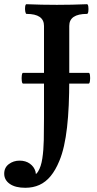

<svg xmlns="http://www.w3.org/2000/svg" viewBox="-84 -686 463 912"><path d="M36 206Q-11 206 -37.5 187.5Q-64 169 -64 139Q-64 110 -42 93.5Q-20 77 9 77Q38 77 58 91.5Q78 106 84.5 128.5Q91 151 76 175L58 151Q83 151 97 128.5Q111 106 117 67Q123 28 124 -21Q125 -70 125 -124V-563Q125 -620 42 -620Q38 -620 36 -631.5Q34 -643 35.5 -654.5Q37 -666 42 -666Q114 -663 186 -663Q257 -663 329 -666Q334 -666 335.5 -654.5Q337 -643 335.5 -631.5Q334 -620 329 -620Q245 -620 245 -563V-307Q245 -243 242.5 -186.5Q240 -130 234.5 -81.5Q229 -33 220 7Q211 47 198 78Q180 122 156.5 150.5Q133 179 103 192.5Q73 206 36 206ZM25.4 -289Q21 -289 19.5 -301.8Q18 -314.5 19.5 -327.2Q21 -340 25.4 -340H337.6Q342 -340 343.5 -327.5Q345 -315 343.3 -302Q341.7 -289 337.2 -289Z"/></svg>

Font: Junicode VF
Style: Regular
Weight: 400
Designer: Peter S. Baker
Version: Version 2.213